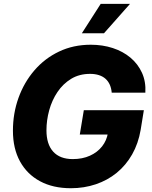

<svg xmlns="http://www.w3.org/2000/svg" viewBox="-20 -971 790 1001"><path d="M349.6 10.3Q256.3 10.3 188.7 -26.1Q121.1 -62.5 84.2 -129.6Q47.4 -196.8 47.4 -289.6Q47.4 -379.9 76.4 -460.7Q105.5 -541.5 159.2 -604Q212.9 -666.5 287.6 -702.1Q362.3 -737.8 453.1 -737.8Q514.6 -737.8 567.9 -720.5Q621.1 -703.1 660.2 -670.4Q699.2 -637.7 720.2 -591.6Q741.2 -545.4 737.8 -487.8H562.5Q560.5 -510.7 552.5 -529.1Q544.4 -547.4 530.3 -560.1Q516.1 -572.8 495.8 -579.3Q475.6 -585.9 449.7 -585.9Q393.6 -585.9 351.1 -560.1Q308.6 -534.2 279.8 -491.5Q251 -448.7 236.6 -396.5Q222.2 -344.2 222.2 -291.5Q222.2 -219.2 257.3 -180.4Q292.5 -141.6 359.4 -141.6Q409.7 -141.6 448.7 -159.2Q487.8 -176.8 512.2 -207.8Q536.6 -238.8 543 -279.3L575.2 -269.5H396L417 -396.5H730L713.4 -294.4Q701.2 -222.7 668.9 -166Q636.7 -109.4 588.6 -70.1Q540.5 -30.8 479.5 -10.3Q418.5 10.3 349.6 10.3ZM406.7 -797.4 504.9 -950.7H657.7L522 -797.4Z"/></svg>

Font: Inter 18pt ExtraBold
Style: Italic
Weight: 800
Italic angle: -9.3988°
Designer: Rasmus Andersson
Foundry: rsms
Version: Version 4.001;git-66647c0bb